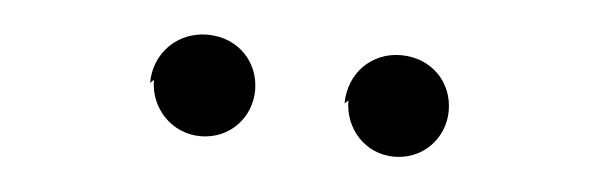

<svg xmlns="http://www.w3.org/2000/svg" viewBox="-26 -826 687 217"><g transform="rotate(5 318.0 -717.5)"><path d="M147 -721C147 -689 172 -662 205 -662C238 -662 262 -688 262 -719C262 -752 237 -777 203 -777C169 -777 143 -751 143 -717ZM368 -717C368 -685 392 -658 425 -658C458 -658 482 -684 482 -715C482 -748 457 -773 423 -773C389 -773 364 -747 364 -713Z"/></g></svg>

Font: GenEiGothic-pro-Regular
Style: Regular
Weight: 400
Designer: Ryoko NISHIZUKA (kana & ideographs); Paul D. Hunt (Latin, Greek & Cyrillic); Wenlong ZHANG (bopomofo); Sandoll Communica
Foundry: Adobe Systems Incorporated; o_tamon
Version: Version 1.000.140830